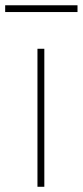

<svg xmlns="http://www.w3.org/2000/svg" viewBox="-55 -715 317 735"><path d="M114.7 -528.3V0H88.4V-528.3ZM241.7 -694.8V-668.9H-35.2V-694.8Z"/></svg>

Font: Vazirmatn UI FD Thin
Style: Regular
Weight: 100
Designer: Saber Rastikerdar
Foundry: Saber Rastikerdar
Version: Version 33.003